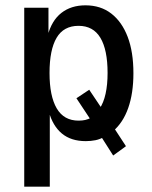

<svg xmlns="http://www.w3.org/2000/svg" viewBox="-20 -521 570 721"><path d="M71 180V-492H162V-387H159Q174 -444 210.5 -472.5Q247 -501 301 -501Q358 -501 398 -470Q438 -439 459.5 -382.5Q481 -326 481 -246Q481 -171 461.5 -115.5Q442 -60 404 -28L406 -44L453 28L405 63L356 -14L373 -8Q356 2 338.5 5.5Q321 9 302 9Q247 9 212.5 -19.5Q178 -48 163 -103H167V180ZM275 -68Q289 -68 300 -70.5Q311 -73 323 -79L322 -69L267 -152L315 -184L368 -105L354 -113Q369 -135 376.5 -169Q384 -203 384 -247Q384 -334 357 -379Q330 -424 275 -424Q219 -424 192.5 -379Q166 -334 166 -247Q166 -160 193 -114Q220 -68 275 -68Z"/></svg>

Font: Nunito Sans 10pt Condensed SemiBold
Style: Regular
Weight: 600
Width: 3
Designer: Vernon Adams
Foundry: Vernon Adams
Version: Version 3.101;gftools[0.9.27]